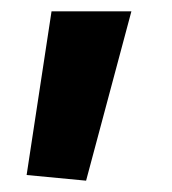

<svg xmlns="http://www.w3.org/2000/svg" viewBox="-20 -164 304 339"><path d="M27 145 71 -144H212L132 155Z"/></svg>

Font: Encode Sans Normal
Style: SemiBold
Weight: 600
Designer: Pablo Impallari, Andres Torresi
Foundry: Pablo Impallari, Andres Torresi
Version: Version 1.000; ttfautohint (v1.00) -l 8 -r 50 -G 200 -x 14 -